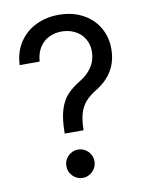

<svg xmlns="http://www.w3.org/2000/svg" viewBox="-82 -776 644 842"><g transform="rotate(-10 239.5 -355.5)"><path d="M282.2 -416Q314.5 -435.5 334 -465.6Q353.5 -495.6 353.5 -534.2Q353.5 -566.4 338.1 -591.1Q322.8 -615.7 296.1 -629.2Q269.5 -642.6 237.3 -642.6Q208 -642.6 182.4 -630.6Q156.7 -618.7 139.9 -593Q123 -567.4 120.1 -529.3H31.2Q33.7 -586.9 61.5 -629.4Q89.4 -671.9 135.3 -694.3Q181.2 -716.8 237.3 -716.8Q297.4 -716.8 343.3 -692.6Q389.2 -668.5 414.3 -626Q439.5 -583.5 439.5 -530.3Q439.5 -422.4 342.8 -363.3Q311.5 -344.2 293.7 -323.7Q275.9 -303.2 267.3 -274.9Q258.8 -246.6 257.8 -204.1V-199.2H173.8V-204.1Q174.3 -267.1 186.8 -306.2Q199.2 -345.2 221.7 -369.1Q244.1 -393.1 282.2 -416ZM156.2 -57.6Q155.8 -74.2 164.3 -88.6Q172.9 -103 187.3 -111.6Q201.7 -120.1 218.8 -120.1Q235.4 -120.1 249.8 -111.6Q264.2 -103 272.7 -88.6Q281.2 -74.2 281.2 -57.6Q281.2 -40.5 272.7 -25.9Q264.2 -11.2 249.8 -2.7Q235.4 5.9 218.8 5.9Q201.7 5.9 187.3 -2.7Q172.9 -11.2 164.3 -25.9Q155.8 -40.5 156.2 -57.6Z"/></g></svg>

Font: WEMIX Pretendard
Style: Regular
Weight: 400
Designer: Base glyphs from Inter by Rasmus Andersson; Hangeul glyphs from Noto Sans CJK(Source Han Sans) by Jang Soo-young and Kan
Foundry: Kil Hyung-jin
Version: Version 1.000